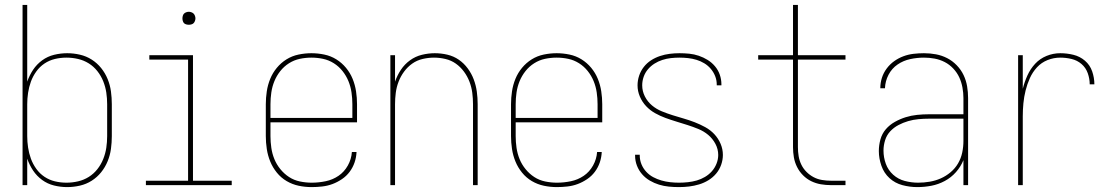

<svg xmlns="http://www.w3.org/2000/svg" viewBox="-20 -755 4540 783"><path d="M254 8Q227 8 200.5 1.5Q174 -5 152 -21Q130 -37 115 -59.5Q100 -82 91 -108V0H72V-735H91V-422Q100 -448 115 -470.5Q130 -493 152 -509Q174 -525 200.5 -531.5Q227 -538 254 -538Q280 -538 306 -532Q332 -526 354 -512Q376 -498 392.5 -477.5Q409 -457 419 -432.5Q429 -408 432.5 -382Q436 -356 436 -330V-200Q436 -174 432.5 -148Q429 -122 419 -97.5Q409 -73 392.5 -52.5Q376 -32 354 -18Q332 -4 306 2Q280 8 254 8ZM251 -10Q275 -10 298.5 -15.5Q322 -21 342 -33.5Q362 -46 377 -65Q392 -84 401 -106.5Q410 -129 413.5 -152.5Q417 -176 417 -200V-330Q417 -354 413.5 -377.5Q410 -401 401 -423.5Q392 -446 377 -465Q362 -484 342 -496.5Q322 -509 298.5 -514.5Q275 -520 251 -520Q227 -520 204 -514.5Q181 -509 161.5 -496Q142 -483 128 -463.5Q114 -444 106 -422Q98 -400 94.5 -376.5Q91 -353 91 -330V-200Q91 -177 94.5 -153.5Q98 -130 106 -108Q114 -86 128 -66.5Q142 -47 161.5 -34Q181 -21 204 -15.5Q227 -10 251 -10Z M575 0V-18H747V-512H589V-530H767V-18H925V0ZM750 -654Q745 -654 739.5 -655.5Q734 -657 730.5 -660.5Q727 -664 725.5 -669.5Q724 -675 724 -680Q724 -685 725.5 -690.5Q727 -696 730.5 -699.5Q734 -703 739.5 -705Q745 -707 750 -707Q755 -707 760.5 -705Q766 -703 769.5 -699.5Q773 -696 775 -690.5Q777 -685 777 -680Q777 -675 775 -669.5Q773 -664 769.5 -660.5Q766 -657 760.5 -655.5Q755 -654 750 -654Z M1251 8Q1224 8 1198 2.5Q1172 -3 1149 -16.5Q1126 -30 1109 -51Q1092 -72 1082 -96.5Q1072 -121 1068 -147.5Q1064 -174 1064 -200V-330Q1064 -356 1068 -382.5Q1072 -409 1082 -433.5Q1092 -458 1109 -478.5Q1126 -499 1148.5 -513Q1171 -527 1197.5 -532.5Q1224 -538 1250 -538Q1276 -538 1302.5 -532.5Q1329 -527 1351.5 -513Q1374 -499 1391 -478.5Q1408 -458 1418 -433.5Q1428 -409 1432 -382.5Q1436 -356 1436 -330V-256H1083V-200Q1083 -176 1086.5 -152Q1090 -128 1099 -106Q1108 -84 1123.5 -65Q1139 -46 1159 -33Q1179 -20 1203 -15Q1227 -10 1251 -10Q1280 -10 1308.5 -16Q1337 -22 1360.5 -38Q1384 -54 1398.5 -80Q1413 -106 1415 -135H1434Q1433 -113 1426 -92.5Q1419 -72 1406 -54.5Q1393 -37 1374.5 -24.5Q1356 -12 1336 -4.5Q1316 3 1294 5.5Q1272 8 1251 8ZM1417 -274V-330Q1417 -354 1413.5 -378Q1410 -402 1401 -424Q1392 -446 1377 -465Q1362 -484 1341.5 -497Q1321 -510 1297.5 -515Q1274 -520 1250 -520Q1226 -520 1202.5 -515Q1179 -510 1158.5 -497Q1138 -484 1123 -465Q1108 -446 1099 -424Q1090 -402 1086.5 -378Q1083 -354 1083 -330V-274Z M1572 0V-530H1591V-422Q1600 -448 1615 -470.5Q1630 -493 1652 -509Q1674 -525 1700.5 -531.5Q1727 -538 1753 -538Q1779 -538 1804.5 -532Q1830 -526 1851 -511.5Q1872 -497 1887.5 -476Q1903 -455 1912 -431Q1921 -407 1924.5 -381.5Q1928 -356 1928 -330V0H1909V-330Q1909 -353 1906 -376.5Q1903 -400 1894.5 -422Q1886 -444 1872 -463Q1858 -482 1839 -495.5Q1820 -509 1796.5 -514.5Q1773 -520 1750 -520Q1727 -520 1703.5 -514.5Q1680 -509 1661 -495.5Q1642 -482 1628 -463Q1614 -444 1605.5 -422Q1597 -400 1594 -376.5Q1591 -353 1591 -330V0Z M2251 8Q2224 8 2198 2.5Q2172 -3 2149 -16.5Q2126 -30 2109 -51Q2092 -72 2082 -96.5Q2072 -121 2068 -147.5Q2064 -174 2064 -200V-330Q2064 -356 2068 -382.5Q2072 -409 2082 -433.5Q2092 -458 2109 -478.5Q2126 -499 2148.5 -513Q2171 -527 2197.5 -532.5Q2224 -538 2250 -538Q2276 -538 2302.5 -532.5Q2329 -527 2351.5 -513Q2374 -499 2391 -478.5Q2408 -458 2418 -433.5Q2428 -409 2432 -382.5Q2436 -356 2436 -330V-256H2083V-200Q2083 -176 2086.5 -152Q2090 -128 2099 -106Q2108 -84 2123.5 -65Q2139 -46 2159 -33Q2179 -20 2203 -15Q2227 -10 2251 -10Q2280 -10 2308.5 -16Q2337 -22 2360.5 -38Q2384 -54 2398.5 -80Q2413 -106 2415 -135H2434Q2433 -113 2426 -92.5Q2419 -72 2406 -54.5Q2393 -37 2374.5 -24.5Q2356 -12 2336 -4.5Q2316 3 2294 5.5Q2272 8 2251 8ZM2417 -274V-330Q2417 -354 2413.5 -378Q2410 -402 2401 -424Q2392 -446 2377 -465Q2362 -484 2341.5 -497Q2321 -510 2297.5 -515Q2274 -520 2250 -520Q2226 -520 2202.5 -515Q2179 -510 2158.5 -497Q2138 -484 2123 -465Q2108 -446 2099 -424Q2090 -402 2086.5 -378Q2083 -354 2083 -330V-274Z M2749 8Q2728 8 2707.5 6Q2687 4 2667.5 -2Q2648 -8 2630 -18.5Q2612 -29 2598.5 -44.5Q2585 -60 2577.5 -79.5Q2570 -99 2570 -120Q2570 -121 2570 -122Q2570 -123 2570 -124H2589Q2589 -123 2589 -122Q2589 -121 2589 -121Q2589 -102 2596 -85Q2603 -68 2615.5 -54.5Q2628 -41 2644 -32.5Q2660 -24 2677.5 -19Q2695 -14 2713 -12Q2731 -10 2749 -10Q2767 -10 2785.5 -12Q2804 -14 2821.5 -19Q2839 -24 2855 -33.5Q2871 -43 2883 -56.5Q2895 -70 2902 -87.5Q2909 -105 2909 -123Q2909 -147 2897.5 -168.5Q2886 -190 2868 -205Q2850 -220 2828 -229Q2806 -238 2784 -245Q2762 -252 2739 -259Q2716 -266 2694 -274Q2672 -282 2651.5 -293.5Q2631 -305 2615 -322Q2599 -339 2589.5 -361Q2580 -383 2580 -407Q2580 -427 2586.5 -446.5Q2593 -466 2605.5 -482Q2618 -498 2635 -509Q2652 -520 2671.5 -526.5Q2691 -533 2711 -535.5Q2731 -538 2751 -538Q2771 -538 2791 -536Q2811 -534 2830 -527.5Q2849 -521 2866 -510.5Q2883 -500 2896 -484.5Q2909 -469 2915.5 -450Q2922 -431 2922 -411Q2922 -410 2922 -409Q2922 -408 2922 -407H2903Q2903 -407 2903 -408Q2903 -409 2903 -410Q2903 -428 2896.5 -444.5Q2890 -461 2878.5 -474.5Q2867 -488 2852 -497Q2837 -506 2820.5 -511Q2804 -516 2786.5 -518Q2769 -520 2751 -520Q2733 -520 2715.5 -518Q2698 -516 2681 -510.5Q2664 -505 2649 -495.5Q2634 -486 2622.5 -472.5Q2611 -459 2605 -442Q2599 -425 2599 -407Q2599 -383 2610 -361.5Q2621 -340 2639 -325Q2657 -310 2679 -301Q2701 -292 2723.5 -285Q2746 -278 2768.5 -271.5Q2791 -265 2813 -256.5Q2835 -248 2856 -236.5Q2877 -225 2893 -208Q2909 -191 2918.5 -169Q2928 -147 2928 -123Q2928 -103 2921 -83Q2914 -63 2900.5 -47Q2887 -31 2869 -20Q2851 -9 2831 -3Q2811 3 2790.5 5.5Q2770 8 2749 8Z M3369 0Q3348 0 3327.5 -3.5Q3307 -7 3288.5 -16Q3270 -25 3255 -40Q3240 -55 3230.5 -74Q3221 -93 3217.5 -113.5Q3214 -134 3214 -155V-512H3072V-530H3214V-735H3234V-530H3428V-512H3234V-155Q3234 -136 3237 -118Q3240 -100 3248 -83.5Q3256 -67 3269 -54Q3282 -41 3298 -32.5Q3314 -24 3332.5 -21Q3351 -18 3369 -18H3428V0Z M3721 8Q3690 8 3660 0Q3630 -8 3607.5 -28.5Q3585 -49 3574.5 -79Q3564 -109 3564 -139Q3564 -163 3570.5 -186.5Q3577 -210 3592.5 -228Q3608 -246 3629.5 -258Q3651 -270 3673.5 -277Q3696 -284 3720 -286.5Q3744 -289 3768 -289H3909V-355Q3909 -376 3905 -398Q3901 -420 3892 -439.5Q3883 -459 3867.5 -475.5Q3852 -492 3832.5 -502Q3813 -512 3791.5 -516Q3770 -520 3748 -520Q3720 -520 3692 -514Q3664 -508 3640.5 -492Q3617 -476 3603.5 -450Q3590 -424 3589 -395H3570Q3570 -417 3576.5 -437.5Q3583 -458 3596 -475.5Q3609 -493 3626.5 -505.5Q3644 -518 3664 -525.5Q3684 -533 3705.5 -535.5Q3727 -538 3748 -538Q3773 -538 3797 -533.5Q3821 -529 3842.5 -518Q3864 -507 3881.5 -489Q3899 -471 3909.5 -449Q3920 -427 3924 -403Q3928 -379 3928 -355V0H3909V-102Q3898 -75 3878.5 -53Q3859 -31 3833 -17Q3807 -3 3778.5 2.5Q3750 8 3721 8ZM3724 -10Q3748 -10 3771.5 -14Q3795 -18 3816.5 -27.5Q3838 -37 3856.5 -52.5Q3875 -68 3887 -88.5Q3899 -109 3904 -132.5Q3909 -156 3909 -180V-271H3768Q3747 -271 3725.5 -269Q3704 -267 3683.5 -261Q3663 -255 3644 -245Q3625 -235 3610.5 -219.5Q3596 -204 3589.5 -183Q3583 -162 3583 -141Q3583 -113 3592.5 -87Q3602 -61 3622.5 -42.5Q3643 -24 3670 -17Q3697 -10 3724 -10Z M4132 0V-530H4151V-393Q4158 -421 4170 -447.5Q4182 -474 4201.5 -495Q4221 -516 4248 -527Q4275 -538 4304 -538Q4331 -538 4357.5 -531.5Q4384 -525 4404.5 -507.5Q4425 -490 4434 -464Q4443 -438 4443 -411H4424Q4424 -434 4416 -456.5Q4408 -479 4390.5 -494Q4373 -509 4350 -514.5Q4327 -520 4304 -520Q4277 -520 4252 -510Q4227 -500 4209 -480.5Q4191 -461 4180 -436.5Q4169 -412 4162.5 -386Q4156 -360 4153.5 -333.5Q4151 -307 4151 -281V0Z"/></svg>

Font: iosevka_custom_sans_ss08 Thin
Style: Regular
Weight: 100
Designer: Belleve Invis
Foundry: Belleve Invis
Version: Version 10.3.0; ttfautohint (v1.8.3)